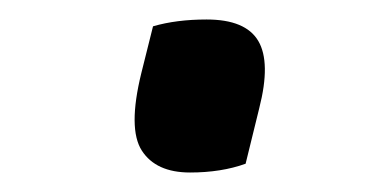

<svg xmlns="http://www.w3.org/2000/svg" viewBox="-20 -395 390 197"><path d="M232 -227Q207 -218 175 -218Q140 -218 125.5 -240.5Q111 -263 125 -320L137 -368Q161 -375 192 -375Q232 -375 245 -353Q258 -331 246 -284Z"/></svg>

Font: Recursive Sn Csl St
Style: Italic
Weight: 400
Italic angle: -15°
Version: Version 1.079;hotconv 1.0.112;makeotfexe 2.5.65598; ttfautoh